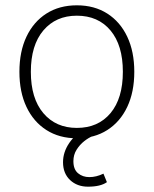

<svg xmlns="http://www.w3.org/2000/svg" viewBox="-20 -512 578 722"><path d="M269 8Q203 8 154.5 -23Q106 -54 79.5 -110Q53 -166 53 -242Q53 -318 79.5 -374Q106 -430 154.5 -461Q203 -492 269 -492Q335 -492 383.5 -461Q432 -430 458.5 -374Q485 -318 485 -242Q485 -166 458.5 -110Q432 -54 383.5 -23Q335 8 269 8ZM269 -31Q349 -31 395.5 -86.5Q442 -142 442 -242Q442 -342 395.5 -397.5Q349 -453 269 -453Q190 -453 143 -397.5Q96 -342 96 -242Q96 -142 143 -86.5Q190 -31 269 -31ZM311 190Q270 190 243.5 165Q217 140 217 98Q217 60 240.5 25.5Q264 -9 307 -31L328 0Q313 6 296.5 19Q280 32 268 51Q256 70 256 94Q256 125 273.5 139.5Q291 154 316 154Q342 154 369 141L382 173Q358 190 311 190Z"/></svg>

Font: Nunito Sans ExtraLight
Style: Regular
Weight: 200
Designer: Vernon Adams
Foundry: Vernon Adams
Version: Version 3.006; ttfautohint (v1.8.3)